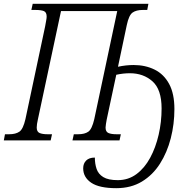

<svg xmlns="http://www.w3.org/2000/svg" viewBox="-39 -734 996 1004"><path d="M569 250Q480 250 438 221.5Q396 193 396 146Q396 121 411.5 105.5Q427 90 457 90Q457 122 466 149Q475 176 501 192Q527 208 577 208Q632 208 674.5 176.5Q717 145 746 91.5Q775 38 790.5 -29Q806 -96 806 -167Q806 -266 758.5 -308.5Q711 -351 640 -351Q605 -351 569 -343L519 -109Q517 -97 515 -85.5Q513 -74 513 -67Q513 -45 528 -38.5Q543 -32 570 -32H593L586 0H340L347 -32H370Q404 -32 423 -45.5Q442 -59 454 -111L574 -676H280L159 -109Q156 -97 154.5 -85.5Q153 -74 153 -67Q153 -45 168 -38.5Q183 -32 210 -32H233L226 0H-19L-13 -32H9Q43 -32 62.5 -45.5Q82 -59 94 -111L197 -596Q200 -613 202.5 -626.5Q205 -640 205 -647Q205 -670 190.5 -676Q176 -682 146 -682H125L132 -714H737L731 -682H708Q674 -682 654.5 -668.5Q635 -655 624 -603L578 -385Q620 -394 660 -394Q721 -394 769.5 -370Q818 -346 845.5 -295Q873 -244 873 -164Q873 -85 854 -11Q835 63 797.5 122Q760 181 703 215.5Q646 250 569 250Z"/></svg>

Font: Noto Serif SemiCondensed Light
Style: Italic
Weight: 300
Width: 4
Italic angle: -12°
Designer: Monotype Design Team
Foundry: Monotype Imaging Inc.
Version: Version 2.013; ttfautohint (v1.8.4.7-5d5b)